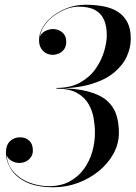

<svg xmlns="http://www.w3.org/2000/svg" viewBox="-20 -779 571 809"><path d="M206 10Q135 10 90.8 -11.5Q46.5 -33 25.8 -66.8Q5 -100.5 5 -136.5Q5 -167.5 22 -184Q39 -200.5 65 -200.5Q88 -200.5 103.2 -186.2Q118.5 -172 118.5 -145Q118.5 -129 110.5 -117.2Q102.5 -105.5 89.8 -99Q77 -92.5 62 -92.5Q47.5 -92.5 34.8 -98.2Q22 -104 14 -114Q6 -124 6 -136.5H7.5Q7.5 -90.5 34 -58.8Q60.5 -27 101.2 -10.8Q142 5.5 186 5.5Q236.5 5.5 273 -14.2Q309.5 -34 333.2 -66.5Q357 -99 368.5 -139Q380 -179 380 -220Q380 -248 374.8 -280Q369.5 -312 353 -340.8Q336.5 -369.5 304.2 -387.5Q272 -405.5 218 -405.5V-407.5Q299 -407.5 350.5 -393.8Q402 -380 430.5 -355Q459 -330 470 -295.8Q481 -261.5 481 -220Q481 -173 458.2 -131.5Q435.5 -90 396.5 -58.2Q357.5 -26.5 308.2 -8.2Q259 10 206 10ZM218 -406.5V-408.5Q277.5 -408.5 318.2 -431.5Q359 -454.5 383.5 -490Q408 -525.5 419 -563.5Q430 -601.5 430 -630.5Q430 -667.5 418.8 -694.5Q407.5 -721.5 381.5 -736.2Q355.5 -751 311 -751Q284 -751 255.2 -739.5Q226.5 -728 202 -708.5Q177.5 -689 162.2 -663.5Q147 -638 147 -610H145.5Q145.5 -625 154.5 -635.5Q163.5 -646 176.8 -651.2Q190 -656.5 202.5 -656.5Q217.5 -656.5 230.2 -650.5Q243 -644.5 251 -632.8Q259 -621 259 -603.5Q259 -583.5 250 -571.2Q241 -559 228 -553.5Q215 -548 202.5 -548Q187.5 -548 174.2 -555Q161 -562 152.8 -575.8Q144.5 -589.5 144.5 -610Q144.5 -637 160 -663.5Q175.5 -690 202.8 -711.5Q230 -733 265.5 -746Q301 -759 340.5 -759Q382.5 -759 417.5 -752Q452.5 -745 477.5 -728.8Q502.5 -712.5 516.8 -685Q531 -657.5 531 -616Q531 -578.5 514.5 -541.5Q498 -504.5 461.2 -473.8Q424.5 -443 364.5 -424.8Q304.5 -406.5 218 -406.5Z"/></svg>

Font: Bodoni Moda 72pt
Style: Italic
Weight: 400
Italic angle: -13°
Designer: Owen Earl
Foundry: indestructible type
Version: Version 2.005